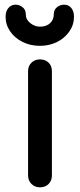

<svg xmlns="http://www.w3.org/2000/svg" viewBox="-20 -801 342 821"><path d="M151 0Q129 0 114.5 -14.5Q100 -29 100 -51V-496Q100 -519 114.5 -533Q129 -547 151 -547Q174 -547 188 -533Q202 -519 202 -496V-51Q202 -29 188 -14.5Q174 0 151 0ZM150.6 -605Q110.1 -605 76.8 -621.5Q43.5 -638 23.7 -666.5Q3.9 -695 3.9 -730Q3.9 -752 15.6 -766.5Q27.3 -781 47.1 -781Q63.3 -781 76.8 -770Q90.3 -759 90.3 -740Q90.3 -717 109.7 -702Q129 -687 150.6 -687Q178.5 -687 194.3 -702Q210 -717 210 -740Q210 -759 223.5 -770Q237 -781 254.1 -781Q273.9 -781 285.2 -766.5Q296.4 -752 296.4 -730Q296.4 -695 276.6 -666.5Q256.8 -638 224 -621.5Q191.1 -605 150.6 -605Z"/></svg>

Font: Comfortaa
Style: Bold
Weight: 700
Designer: Johan Aakerlund
Foundry: Johan Aakerlund
Version: Version 3.104; ttfautohint (v1.8.1.43-b0c9)